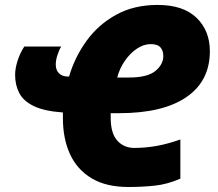

<svg xmlns="http://www.w3.org/2000/svg" viewBox="-20 -745 879 775"><path d="M498 9.8Q408.7 9.8 350.1 -25.1Q291.5 -60.1 262.7 -122.6Q233.9 -185.1 233.9 -268.1V-291Q158.7 -296.4 116.7 -316.7Q74.7 -336.9 57.9 -369.1Q41 -401.4 41 -442.9Q41 -469.2 51.3 -500.7Q61.5 -532.2 78.1 -557.1H227.1Q219.2 -544.9 212.2 -523.9Q205.1 -502.9 205.1 -484.9Q205.1 -460.9 218.8 -448.5Q232.4 -436 253.9 -436H258.8Q281.7 -514.2 329.1 -579.8Q376.5 -645.5 448.5 -685.3Q520.5 -725.1 616.2 -725.1Q719.7 -725.1 773.4 -673.1Q827.1 -621.1 827.1 -538.1Q827.1 -418 732.4 -353Q637.7 -288.1 460 -288.1H426.8V-270Q426.8 -207 453.4 -177.5Q480 -147.9 522 -147.9Q566.9 -147.9 612.3 -156Q657.7 -164.1 708 -182.1V-23.9Q655.8 -1 604.5 4.4Q553.2 9.8 498 9.8ZM453.1 -432.1H500Q575.2 -432.1 607.2 -458.5Q639.2 -484.9 639.2 -519Q639.2 -540 627.9 -553.5Q616.7 -566.9 587.9 -566.9Q560.1 -566.9 532.7 -548.6Q505.4 -530.3 484.1 -499.8Q462.9 -469.2 453.1 -432.1Z"/></svg>

Font: Open Sans ExtraBold
Style: Italic
Weight: 800
Italic angle: -12°
Designer: Monotype Design Team
Foundry: Monotype Imaging Inc.
Version: Version 3.000; ttfautohint (v1.8.4)